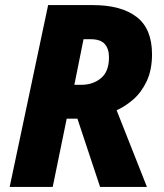

<svg xmlns="http://www.w3.org/2000/svg" viewBox="-20 -734 645 754"><path d="M18 0 169 -714H345Q456 -714 516.5 -667.5Q577 -621 577 -521Q577 -460 556.5 -416Q536 -372 504 -344Q472 -316 438 -301L557 0H373L284 -268H242L187 0ZM272 -401H300Q345 -401 376.5 -427Q408 -453 408 -509Q408 -542 391.5 -561Q375 -580 336 -580H308Z"/></svg>

Font: Noto Sans Disp ExtBd
Style: Italic
Weight: 800
Italic angle: -12°
Designer: Monotype Design Team
Foundry: Monotype Imaging Inc.
Version: Version 2.000;GOOG;noto-source:20170915:90ef993387c0